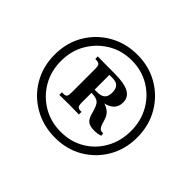

<svg xmlns="http://www.w3.org/2000/svg" viewBox="-136 -1005 984 984"><g transform="rotate(45 356.0 -513.0)"><path d="M474 -381Q442 -381 427 -393.5Q412 -406 404 -438Q393 -481 379 -494.5Q365 -508 330 -508H310V-531H345Q376 -531 389.5 -544Q403 -557 403 -585Q403 -638 352 -638H328V-437Q328 -418 333.5 -410.5Q339 -403 353 -403H361V-384L293 -385L219 -384V-403H232Q246 -403 250.5 -410.5Q255 -418 255 -437V-610Q255 -628 250.5 -635Q246 -642 232 -644L219 -645V-663L289 -662H342Q412 -662 445 -644Q478 -626 478 -588Q478 -550 448.5 -530.5Q419 -511 364 -512L360 -523Q455 -523 473 -458Q481 -427 489 -415.5Q497 -404 509 -404H517L519 -388Q500 -381 474 -381ZM358 -213Q273 -213 204 -252.5Q135 -292 95.5 -360Q56 -428 56 -513Q56 -599 95.5 -666.5Q135 -734 203.5 -773.5Q272 -813 357 -813Q442 -813 509.5 -773.5Q577 -734 616.5 -666Q656 -598 656 -512Q656 -427 617 -359.5Q578 -292 511 -252.5Q444 -213 358 -213ZM358 -255Q430 -255 487 -288.5Q544 -322 577 -381Q610 -440 610 -513Q610 -586 577 -644.5Q544 -703 486.5 -737.5Q429 -772 357 -772Q285 -772 227.5 -737.5Q170 -703 136 -645Q102 -587 102 -513Q102 -440 136 -381.5Q170 -323 228 -289Q286 -255 358 -255Z"/></g></svg>

Font: Baskervville SemiBold
Style: Regular
Weight: 600
Version: Version 1.100